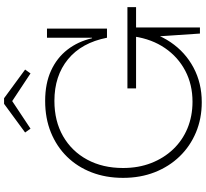

<svg xmlns="http://www.w3.org/2000/svg" viewBox="-54 -949 1012 944"><g transform="rotate(-90 452.0 -477.0)"><path d="M421.5 9Q341 9 273 -19.5Q205 -48 155 -99.8Q105 -151.5 77.2 -222.2Q49.5 -293 49.5 -378Q49.5 -462.5 76.5 -532.5Q103.5 -602.5 153.5 -653.5Q203.5 -704.5 273 -732.8Q342.5 -761 427.5 -761Q513.5 -761 576.8 -732Q640 -703 680 -651.2Q720 -599.5 736 -530.5H751.5L738.5 -457Q714 -582 632.5 -648.8Q551 -715.5 428 -715.5Q328.5 -715.5 254.2 -672.8Q180 -630 139 -554Q98 -478 98 -378Q98 -302.5 122.2 -240Q146.5 -177.5 190 -131.8Q233.5 -86 293.2 -61.2Q353 -36.5 424 -36.5Q508 -36.5 575.8 -72Q643.5 -107.5 687.5 -171.8Q731.5 -236 744.5 -323L779.5 -313.5Q765.5 -216.5 716.5 -144.2Q667.5 -72 591.5 -31.5Q515.5 9 421.5 9ZM759 0 743 -237V-353.5H789V0ZM489.5 -314V-356.5H889V-314ZM738.5 -457V-752H783.5V-457ZM441 -963 582 -859.5 563 -833 427 -923 291.5 -833 272.5 -859.5 413.5 -963Z"/></g></svg>

Font: Hepta Slab Light
Style: Regular
Weight: 300
Designer: Michael LaGattuta
Foundry: Michael LaGattuta
Version: Version 1.102